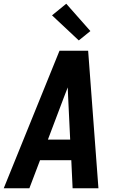

<svg xmlns="http://www.w3.org/2000/svg" viewBox="-29 -1006 649 1026"><path d="M-9 0 289 -735H442L497 0H359L352 -150H185L128 0ZM227 -260H346L335 -490Q335 -502 334 -514.5Q333 -527 333 -539Q328 -527 323.5 -514.5Q319 -502 314 -490ZM392 -790 249 -924 325 -986 454 -840Z"/></svg>

Font: Iosevka SS04 XBd Ex Obl
Style: Regular
Weight: 800
Width: 7
Italic angle: -9°
Monospace: yes
Designer: Belleve Invis
Foundry: Belleve Invis
Version: Version 19.0.0; ttfautohint (v1.8.4)